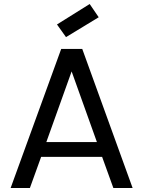

<svg xmlns="http://www.w3.org/2000/svg" viewBox="-20 -937 714 957"><path d="M545 0H641L390 -693H285L33 0H129L185 -155H489ZM463 -229H211L337 -581ZM472 -851 309 -752 264 -815 427 -917Z"/></svg>

Font: Poppins
Style: Regular
Weight: 400
Designer: Ninad Kale (Devanagari), Jonny Pinhorn (Latin)
Foundry: Indian Type Foundry
Version: Version 3.002 2017